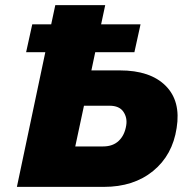

<svg xmlns="http://www.w3.org/2000/svg" viewBox="-20 -730 757 750"><path d="M46 0 157 -526H82L106 -635H180L196 -710H391L375 -635H529L505 -526H352L337 -455H448Q567 -455 627 -395Q687 -335 670 -230Q654 -124 578 -62Q502 0 386 0ZM274 -158H383Q421 -158 444 -180Q467 -202 473 -240Q478 -270 462 -293.5Q446 -317 408 -317H308Z"/></svg>

Font: Raleway Black
Style: Italic
Weight: 900
Italic angle: -12°
Designer: Matt McInerney, Pablo Impallari, Rodrigo Fuenzalida
Foundry: Matt McInerney, Pablo Impallari, Rodrigo Fuenzalida
Version: Version 4.101;RELEASE